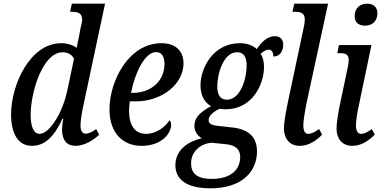

<svg xmlns="http://www.w3.org/2000/svg" viewBox="-20 -780 2064 1040"><path d="M153 10C223 10 275 -41 318 -137H323C318 -112 316 -90 316 -78C316 -19 344 10 388 10C441 10 489 -24 517 -50L501 -81C483 -67 462 -56 444 -56C426 -56 416 -71 416 -101C416 -129 426 -183 433 -215L549 -760H369L360 -716H371C402 -716 425 -708 425 -675C425 -664 421 -646 416 -626L407 -578C404 -566 398 -538 396 -521C375 -536 344 -546 312 -546C142 -546 40 -320 40 -160C40 -63 74 10 153 10ZM194 -55C167 -55 146 -85 146 -158C146 -278 210 -497 320 -497C343 -497 369 -486 381 -462L344 -288C321 -175 250 -55 194 -55Z M746 10C857 10 907 -58 907 -104C907 -115 904 -125 898 -128C874 -92 827 -55 771 -55C711 -55 679 -101 679 -180C679 -196 681 -216 683 -231H715C862 -231 974 -328 974 -436C974 -505 930 -546 855 -546C674 -546 573 -337 573 -188C573 -55 650 10 746 10ZM700 -277H690C709 -380 763 -498 826 -498C854 -498 871 -475 871 -434C871 -340 797 -277 700 -277Z M1120 240C1289 240 1372 151 1372 40C1372 -39 1325 -79 1243 -89L1154 -99C1129 -102 1110 -109 1110 -129C1110 -157 1143 -179 1171 -191C1180 -189 1191 -188 1202 -188C1347 -188 1410 -323 1410 -417C1410 -445 1404 -470 1392 -489C1405 -499 1418 -511 1435 -511C1453 -511 1461 -495 1460 -474C1502 -474 1514 -510 1514 -539C1514 -565 1499 -584 1469 -584C1429 -584 1396 -553 1371 -514C1348 -536 1315 -546 1279 -546C1136 -546 1066 -413 1066 -318C1066 -265 1087 -225 1123 -205C1060 -170 1033 -141 1033 -98C1033 -67 1052 -43 1073 -31C1001 -15 930 31 930 115C930 191 989 240 1120 240ZM1209 -240C1177 -240 1157 -260 1157 -313C1157 -382 1191 -497 1264 -497C1298 -497 1316 -475 1316 -424C1316 -355 1283 -240 1209 -240ZM1127 189C1042 189 1015 155 1015 105C1015 45 1059 1 1124 -7L1202 1C1258 6 1281 31 1281 70C1281 133 1238 189 1127 189Z M1603 10C1658 10 1699 -24 1725 -51L1708 -81C1687 -66 1668 -55 1650 -55C1632 -55 1623 -71 1623 -101C1623 -129 1633 -183 1639 -215L1757 -760H1574L1564 -716H1578C1608 -716 1631 -709 1631 -676C1631 -666 1629 -646 1624 -626L1542 -239C1530 -182 1518 -120 1518 -83C1518 -32 1547 10 1603 10Z M1957 -641C1990 -641 2024 -659 2024 -709C2024 -745 1999 -760 1968 -760C1931 -760 1901 -737 1901 -692C1901 -657 1925 -641 1957 -641ZM1888 10C1943 10 1983 -24 2010 -51L1994 -81C1973 -66 1955 -55 1936 -55C1918 -55 1908 -71 1908 -101C1908 -129 1917 -180 1925 -215L1992 -536H1816L1807 -492H1820C1851 -492 1869 -486 1869 -455C1869 -446 1867 -430 1863 -412L1827 -241C1815 -187 1803 -121 1803 -83C1803 -31 1832 10 1888 10Z"/></svg>

Font: Noto Serif Condensed Medium
Style: Italic
Weight: 500
Width: 3
Italic angle: -12°
Designer: Monotype Design Team
Foundry: Monotype Imaging Inc.
Version: Version 2.013